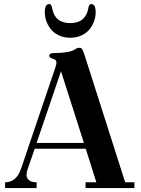

<svg xmlns="http://www.w3.org/2000/svg" viewBox="-20 -953 713 973"><path d="M207 -890.6Q207 -932.6 229.5 -932.6Q240.7 -932.6 244.1 -911.6Q257.8 -835.9 335.9 -835.9Q414.1 -835.9 427.7 -911.6Q431.2 -932.6 442.4 -932.6Q464.8 -932.6 464.8 -890.6Q464.8 -868.2 457 -845.9Q449.2 -823.7 434.1 -804.7Q418.9 -785.6 393.3 -773.7Q367.7 -761.7 335.9 -761.7Q304.2 -761.7 278.6 -773.7Q252.9 -785.6 237.8 -804.7Q222.7 -823.7 214.8 -845.9Q207 -868.2 207 -890.6ZM5.9 0V-29.3Q64 -29.3 87.4 -100.1L262.2 -615.7Q266.1 -628.4 266.1 -636.7Q266.1 -650.4 249.5 -654.8Q229.5 -660.2 229.5 -670.9Q229.5 -676.8 235.1 -680.2Q240.7 -683.6 246.1 -683.6Q335.4 -684.6 361.3 -703.6Q371.1 -710.9 384.8 -710.9Q392.6 -710.9 397.5 -701.9Q402.3 -692.9 409.7 -670.4L614.3 -29.3H661.1V0H413.6V-29.3H468.3L414.6 -199.2H155.8L120.1 -95.7Q114.3 -79.6 114.3 -66.4Q114.3 -51.3 126.5 -40.3Q138.7 -29.3 165.5 -29.3V0ZM165.5 -228.5H405.3L289.1 -591.8Z"/></svg>

Font: Monomachus
Style: Medium
Weight: 500
Designer: Alexey Kryukov
Version: Version 1.0